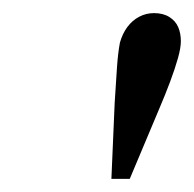

<svg xmlns="http://www.w3.org/2000/svg" viewBox="-20 -770 296 293"><path d="M150 -497 155 -613Q157 -645 158.5 -667Q160 -689 163 -705Q167 -719 174.5 -729Q182 -739 192.5 -744.5Q203 -750 215 -750Q229 -750 238.5 -744Q248 -738 252 -728.5Q256 -719 256 -707Q256 -697 251.5 -681Q247 -665 239.5 -645Q232 -625 223 -604L178 -497Z"/></svg>

Font: Instrument Sans SemiCondensed
Style: Italic
Weight: 400
Width: 4
Italic angle: -13°
Designer: Rodrigo Fuenzalida
Foundry: fragTYPE
Version: Version 1.000;gftools[0.9.28]